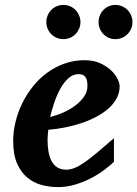

<svg xmlns="http://www.w3.org/2000/svg" viewBox="-20 -743 555 775"><path d="M333 -396Q333 -404.8 331.8 -413.3Q330.6 -421.9 326.9 -428.7Q323.2 -435.5 316.2 -439.7Q309.1 -443.8 297.9 -443.8Q274.4 -443.8 256.1 -427.2Q237.8 -410.6 223.6 -385Q209.5 -359.4 199.2 -328.9Q189 -298.3 182.1 -271Q208 -276.9 234.9 -288.6Q261.7 -300.3 283.4 -316.7Q305.2 -333 319.1 -353Q333 -373 333 -396ZM462.9 -395Q462.9 -368.7 450.9 -346.2Q439 -323.7 418 -305.2Q397 -286.6 368.9 -271.7Q340.8 -256.8 308.8 -246.1Q276.9 -235.4 242.4 -228.5Q208 -221.7 174.8 -219.2Q173.8 -210 172.9 -198.2Q171.9 -186.5 171.9 -178.2Q171.9 -152.3 175.8 -130.4Q179.7 -108.4 188.5 -92.3Q197.3 -76.2 211.7 -67.1Q226.1 -58.1 247.1 -58.1Q263.2 -58.1 279.8 -64.5Q296.4 -70.8 318.4 -85.7Q340.3 -100.6 369.6 -125Q398.9 -149.4 439.9 -185.1V-89.8Q425.3 -75.7 401.9 -57.9Q378.4 -40 348.6 -24.4Q318.8 -8.8 284.7 1.7Q250.5 12.2 213.9 12.2Q181.2 12.2 148.9 3.9Q116.7 -4.4 91.1 -25.4Q65.4 -46.4 49.3 -82.3Q33.2 -118.2 33.2 -173.8Q33.2 -211.9 42.7 -251Q52.2 -290 69.8 -326.2Q87.4 -362.3 112.8 -394Q138.2 -425.8 170.2 -449.2Q202.1 -472.7 240.2 -486.3Q278.3 -500 320.8 -500Q357.4 -500 384.3 -487.8Q411.1 -475.6 428.7 -458.7Q446.3 -441.9 454.6 -424.1Q462.9 -406.2 462.9 -395ZM304.7 -653.8Q304.7 -639.6 299.3 -627.2Q293.9 -614.7 284.7 -605.2Q275.4 -595.7 262.7 -590.3Q250 -585 235.8 -585Q221.7 -585 209 -590.3Q196.3 -595.7 187 -605.2Q177.7 -614.7 172.4 -627.2Q167 -639.6 167 -653.8Q167 -668 172.4 -680.7Q177.7 -693.4 187 -702.9Q196.3 -712.4 209 -717.8Q221.7 -723.1 235.8 -723.1Q250 -723.1 262.7 -717.8Q275.4 -712.4 284.7 -702.9Q293.9 -693.4 299.3 -680.7Q304.7 -668 304.7 -653.8ZM514.6 -653.8Q514.6 -639.6 509.3 -627.2Q503.9 -614.7 494.6 -605.2Q485.4 -595.7 472.7 -590.3Q460 -585 445.8 -585Q431.6 -585 419.2 -590.3Q406.7 -595.7 397.5 -605.2Q388.2 -614.7 383.1 -627.2Q377.9 -639.6 377.9 -653.8Q377.9 -668 383.1 -680.7Q388.2 -693.4 397.5 -702.9Q406.7 -712.4 419.2 -717.8Q431.6 -723.1 445.8 -723.1Q460 -723.1 472.7 -717.8Q485.4 -712.4 494.6 -702.9Q503.9 -693.4 509.3 -680.7Q514.6 -668 514.6 -653.8Z"/></svg>

Font: Charis SIL Phon
Style: Bold Italic
Weight: 700
Italic angle: -11°
Foundry: SIL International
Version: Version 5.000